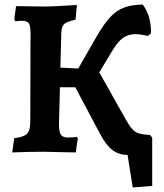

<svg xmlns="http://www.w3.org/2000/svg" viewBox="-20 -671 725 849"><path d="M653 -62V151L567 158L544 14Q505 14 476.5 -8Q448 -30 423 -78L313 -285H245L241 -131Q240 -91 248 -77Q256 -63 280 -63Q306 -63 319 -66L324 -59L315 3L259 2L172 0Q109 0 34 3L43 -60Q73 -64 88 -71.5Q103 -79 108.5 -94Q114 -109 114 -139L115 -526Q115 -557 107.5 -568Q100 -579 78 -579Q64 -579 48 -577L43 -585L51 -644L183 -642Q210 -642 320 -649L314 -584Q277 -576 264.5 -565Q252 -554 251 -526L247 -372L326 -368L408 -511Q440 -566 467.5 -595.5Q495 -625 528.5 -637.5Q562 -650 611 -651Q648 -602 648 -525L634 -512Q600 -520 579 -520Q546 -520 522.5 -502.5Q499 -485 475 -444L419 -351L536 -143Q553 -113 565.5 -99.5Q578 -86 594.5 -81Q611 -76 644 -74Z"/></svg>

Font: Alegreya
Style: Bold
Weight: 700
Designer: Juan Pablo del Peral
Foundry: Huerta Tipografica
Version: Version 2.008; ttfautohint (v1.8)